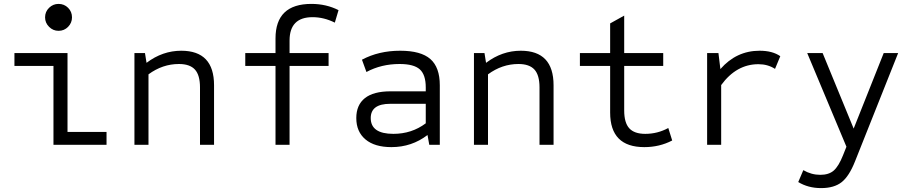

<svg xmlns="http://www.w3.org/2000/svg" viewBox="-20 -742 4680 984"><path d="M254 0V-404H54V-470H326V-66H526V0ZM280 -584Q252 -584 231.5 -604.5Q211 -625 211 -653Q211 -682 231.5 -702Q252 -722 280 -722Q309 -722 329 -702Q349 -682 349 -653Q349 -625 329 -604.5Q309 -584 280 -584Z M669 0V-470H723L731 -420Q813 -482 909 -482Q1077 -482 1077 -305V0H1005V-294Q1005 -357 979 -385.5Q953 -414 897 -414Q813 -414 741 -361V0Z M1392 0V-404H1237V-470H1392V-545Q1392 -722 1576 -722Q1652 -722 1715 -690L1696 -626Q1640 -654 1582 -654Q1464 -654 1464 -534V-470H1664V-404H1464V0Z M1986 12Q1900 12 1853 -27.5Q1806 -67 1806 -137Q1806 -204 1850 -239Q1894 -274 1982 -274H2162V-294Q2162 -359 2131.5 -386.5Q2101 -414 2028 -414Q1934 -414 1858 -373L1835 -436Q1921 -482 2031 -482Q2137 -482 2185.5 -439.5Q2234 -397 2234 -305V0H2180L2171 -50Q2090 12 1986 12ZM1996 -56Q2090 -56 2162 -110V-210H1980Q1880 -210 1880 -137Q1880 -56 1996 -56Z M2409 0V-470H2463L2471 -420Q2553 -482 2649 -482Q2817 -482 2817 -305V0H2745V-294Q2745 -357 2719 -385.5Q2693 -414 2637 -414Q2553 -414 2481 -361V0Z M3282 12Q3107 12 3107 -165V-404H2952V-470H3107V-622L3179 -662V-470H3379V-404H3179V-176Q3179 -113 3205 -84.5Q3231 -56 3287 -56Q3350 -56 3405 -86L3425 -22Q3360 12 3282 12Z M3604 0V-470H3662L3672 -388Q3754 -482 3873 -482Q3939 -482 3979 -454L3952 -389Q3915 -413 3867 -413Q3754 -413 3676 -306V0Z M4188 222Q4122 222 4071 191L4097 130Q4138 154 4184 154Q4228 154 4253 132Q4278 110 4300 55L4318 10L4117 -470H4196L4355 -83L4509 -470H4583L4362 85Q4332 161 4293.5 191.5Q4255 222 4188 222Z"/></svg>

Font: Sometype Mono
Style: Regular
Weight: 400
Monospace: yes
Designer: Ryoichi Tsunekawa
Foundry: Dharma Type
Version: Version 1.000; ttfautohint (v1.8.3)